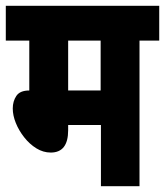

<svg xmlns="http://www.w3.org/2000/svg" viewBox="-20 -642 569 662"><path d="M461 -502V0H328V-211H215V-193Q215 -116 155 -116Q129 -116 105.5 -130.5Q82 -145 63.5 -168.5Q45 -192 34.5 -218Q24 -244 24 -268Q24 -293 36.5 -311.5Q49 -330 81 -330V-502H0V-622H529V-502ZM327 -502H215V-330H327Z"/></svg>

Font: Noto Sans ExtraCondensed ExtraBold
Style: Regular
Weight: 800
Width: 2
Designer: Monotype Design Team
Foundry: Monotype Imaging Inc.
Version: Version 2.013; ttfautohint (v1.8.4.7-5d5b)